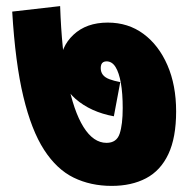

<svg xmlns="http://www.w3.org/2000/svg" viewBox="-20 -634 625 629"><path d="M557 -269Q557 -183 531.5 -129Q506 -75 458.5 -50Q411 -25 346 -25Q277 -25 221.5 -52Q166 -79 124.5 -143Q83 -207 56.5 -317.5Q30 -428 20 -596L177 -614Q182 -469 201.5 -369.5Q221 -270 253.5 -218Q286 -166 329 -166Q362 -166 372 -196Q382 -226 382 -280Q382 -328 376 -362Q370 -396 358.5 -414.5Q347 -433 329 -433Q323 -433 318.5 -430.5Q314 -428 312 -423Q310 -418 310 -411Q310 -398 317 -389Q324 -380 338.5 -374.5Q353 -369 374 -365L353 -253Q277 -267 227.5 -310Q178 -353 178 -421Q178 -480 220.5 -520Q263 -560 333 -560Q400 -560 450 -523Q500 -486 528.5 -420.5Q557 -355 557 -269Z"/></svg>

Font: Noto Sans Devanagari Black
Style: Regular
Weight: 900
Version: Version 2.003